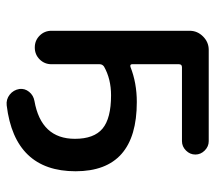

<svg xmlns="http://www.w3.org/2000/svg" viewBox="-55 -505 644 574"><g transform="rotate(90 267.0 -218.0)"><path d="M72 -50V-463Q72 -486 89 -503Q106 -520 129 -520H402Q418 -520 430 -508Q442 -496 442 -480Q442 -464 430 -452Q418 -440 402 -440H181Q172 -440 172 -431V-291Q172 -284 180 -286Q228 -305 285 -305Q492 -305 492 -122Q492 60 295 84Q277 86 263 75Q249 64 246 46Q244 30 254.5 17Q265 4 282 1Q395 -19 395 -120Q395 -177 364.5 -202.5Q334 -228 265 -228Q216 -228 179 -207Q172 -202 172 -194V-50Q172 -29 157.5 -14.5Q143 0 122 0Q101 0 86.5 -14.5Q72 -29 72 -50Z"/></g></svg>

Font: Rounded Mplus 1c Medium
Style: Regular
Weight: 500
Version: Version 1.059.20150529